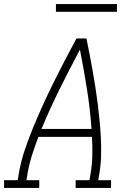

<svg xmlns="http://www.w3.org/2000/svg" viewBox="-35 -924 655 944"><path d="M-15 0V-38H52L58 -74Q68 -131 87 -187.5Q106 -244 129 -299.5Q152 -355 177 -410Q202 -465 229 -519.5Q256 -574 284 -627.5Q312 -681 341 -735H390Q398 -695 406 -654.5Q414 -614 421 -573.5Q428 -533 434.5 -492Q441 -451 446 -410Q451 -369 455 -327Q459 -285 461 -243.5Q463 -202 462 -159Q461 -116 454 -74L448 -38H511V0H337V-38H405L411 -74Q418 -118 419 -162.5Q420 -207 417 -251H154Q137 -207 123 -163Q109 -119 101 -74L95 -38H158V0ZM169 -290H415Q408 -389 392.5 -486.5Q377 -584 358 -680Q307 -584 258.5 -486.5Q210 -389 169 -290ZM540 -866H240V-904H540Z"/></svg>

Font: Iosevka Curly Slab XLtEx
Style: Italic
Weight: 200
Width: 7
Italic angle: -9°
Monospace: yes
Designer: Belleve Invis
Foundry: Belleve Invis
Version: Version 11.1.0; ttfautohint (v1.8.3)